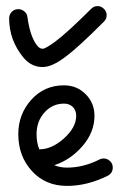

<svg xmlns="http://www.w3.org/2000/svg" viewBox="-20 -610 430 630"><path d="M321 -539Q237 -455 198 -426Q152 -390 120 -390Q83 -390 57 -421Q10 -478 10 -550Q10 -562 18.5 -571Q27 -580 40 -580Q51 -580 60 -572.5Q69 -565 70 -554Q79 -488 103 -459Q111 -450 120 -450Q129 -450 162 -474Q203 -505 279 -581Q288 -590 300 -590Q312 -590 321 -581Q330 -572 330 -560Q330 -548 321 -539ZM200 0Q129 0 84.5 -49Q40 -98 40 -170Q40 -235 82.5 -282.5Q125 -330 190 -330Q232 -330 261 -301Q290 -272 290 -230Q290 -176 250.5 -130.5Q211 -85 158 -68Q177 -60 200 -60Q254 -60 307 -87Q313 -90 320 -90Q332 -90 341 -81.5Q350 -73 350 -60Q350 -42 333 -33Q266 0 200 0ZM230 -230Q230 -248 219 -259Q208 -270 190 -270Q152 -270 126 -241Q100 -212 100 -170Q100 -141 109 -120Q150 -120 190 -156Q230 -192 230 -230Z"/></svg>

Font: Pecita
Style: Book
Weight: 400
Width: 7
Version: Version 4.3